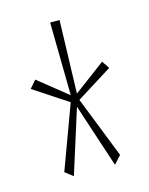

<svg xmlns="http://www.w3.org/2000/svg" viewBox="-74 -586 397 513"><g transform="rotate(-15 125.0 -329.5)"><path d="M68 -123 46 -140 111 -316 17 -378 35 -399 116 -334 113 -536H139L133 -334L220 -399L234 -378L135 -316L202 -146L182 -124L124 -300Z"/></g></svg>

Font: Inconsolata UltraCondensed ExtraLight
Style: Regular
Weight: 200
Width: 1
Monospace: yes
Designer: Raph Levien, Cyreal, Brenton Simpson
Foundry: Raph Levien, Cyreal, Google
Version: Version 3.100; ttfautohint (v1.8.4.7-5d5b)